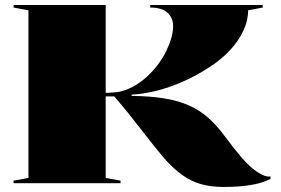

<svg xmlns="http://www.w3.org/2000/svg" viewBox="-20 -728 1116 763"><path d="M869 15Q821 15 781.5 4.5Q742 -6 706.5 -31Q671 -56 634 -97Q613 -122 591 -149.5Q569 -177 545 -208Q521 -239 493.5 -273.5Q466 -308 434 -345H400V-21L459 -10V0H34V-10L93 -21V-687L34 -698V-708H400V-359Q411 -359 423 -360Q435 -361 447 -362Q477 -367 506.5 -382.5Q536 -398 563 -422.5Q590 -447 611 -476Q629 -501 641.5 -527Q654 -553 661 -578Q668 -603 668 -624Q668 -657 645.5 -677.5Q623 -698 577 -698V-708H1024V-698L966 -687Q966 -646 947 -605.5Q928 -565 893.5 -528Q859 -491 812 -461Q762 -428 707.5 -404Q653 -380 600.5 -367Q548 -354 503 -352V-347Q577 -346 632.5 -337Q688 -328 731 -309Q774 -290 808 -259.5Q842 -229 873 -187Q910 -137 937.5 -105Q965 -73 987.5 -55.5Q1010 -38 1030 -30Q1043 -25 1055 -27V-17Q1024 -2 991.5 4.5Q959 11 927.5 13Q896 15 869 15Z"/></svg>

Font: Kalnia SemiExpanded SemiBold
Style: Regular
Weight: 600
Width: 6
Designer: Frida Medrano
Foundry: Frida Medrano
Version: Version 1.105